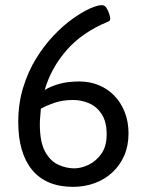

<svg xmlns="http://www.w3.org/2000/svg" viewBox="-20 -722 575 747"><path d="M264 5Q211 5 171 -12Q131 -29 104.5 -61.5Q78 -94 64.5 -140.5Q51 -187 51 -247Q51 -319 70 -381Q89 -443 120 -493.5Q151 -544 188 -583Q225 -622 262 -648.5Q299 -675 329 -688.5Q359 -702 376 -702Q387 -702 394 -691.5Q401 -681 405 -668Q409 -655 409 -649Q409 -647 407.5 -643.5Q406 -640 401 -638Q299 -596 238.5 -526Q178 -456 154 -372Q177 -386 210 -395.5Q243 -405 289 -405Q329 -405 363.5 -391Q398 -377 424 -350.5Q450 -324 465 -286.5Q480 -249 480 -203Q480 -155 463.5 -117Q447 -79 417.5 -51.5Q388 -24 348.5 -9.5Q309 5 264 5ZM269 -67Q296 -67 325 -81Q354 -95 374.5 -124Q395 -153 395 -199Q395 -248 376 -277.5Q357 -307 327 -320Q297 -333 264 -333Q224 -333 192 -322Q160 -311 139 -299Q138 -284 136.5 -268.5Q135 -253 135 -239Q135 -169 155.5 -132Q176 -95 207 -81Q238 -67 269 -67Z"/></svg>

Font: Asap
Style: Regular
Weight: 400
Designer: Pablo Cosgaya
Foundry: Omnibus-Type
Version: Version 3.001